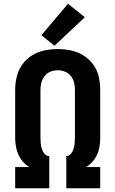

<svg xmlns="http://www.w3.org/2000/svg" viewBox="-20 -1005 616 1025"><path d="M61 0H243V-172H241Q227 -172 217 -184.5Q207 -197 203 -211Q199 -225 197.5 -240Q196 -255 196 -269V-525Q196 -545 201 -564Q206 -583 218.5 -599Q231 -615 249.5 -622.5Q268 -630 288 -630Q308 -630 327 -622.5Q346 -615 358.5 -599Q371 -583 375.5 -564Q380 -545 380 -525V-269Q380 -255 378.5 -240Q377 -225 373 -211Q369 -197 359 -184.5Q349 -172 335 -172H334V0H515V-113H440Q466 -129 484 -154.5Q502 -180 508.5 -209.5Q515 -239 515 -269V-525Q515 -561 507 -596Q499 -631 477.5 -660.5Q456 -690 425.5 -709Q395 -728 359.5 -735.5Q324 -743 288 -743Q252 -743 216.5 -735.5Q181 -728 150.5 -709Q120 -690 99 -660.5Q78 -631 69.5 -596Q61 -561 61 -525V-269Q61 -239 68 -209.5Q75 -180 92.5 -154.5Q110 -129 136 -113H61ZM271 -761 433 -913 343 -985 201 -817Z"/></svg>

Font: Iosevka Sparkle Extrabold
Style: Regular
Weight: 800
Designer: Belleve Invis
Foundry: Belleve Invis
Version: Version 4.5.0; ttfautohint (v1.8.3)